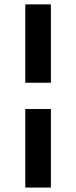

<svg xmlns="http://www.w3.org/2000/svg" viewBox="-20 -760 343 864"><path d="M93.8 -269.5H209V84H93.8ZM93.8 -740.2H209V-387.7H93.8Z"/></svg>

Font: Dinish
Style: Bold
Weight: 700
Designer: Bert Driehuis
Foundry: Playbeing
Version: Version 3.006; git-39231f3c-release